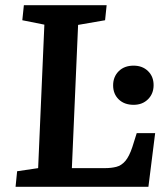

<svg xmlns="http://www.w3.org/2000/svg" viewBox="-20 -720 648 740"><path d="M46 -60 127 -72 151 -625 66 -642 72 -700H391L385 -642L281 -624L257 -72H384Q409 -72 428.5 -77Q448 -82 463 -99.5Q478 -117 490 -153L507 -207H578L552 0H40ZM416 -391Q416 -424 437.5 -445.5Q459 -467 495 -467Q529 -467 550.5 -446Q572 -425 572 -392Q572 -359 550.5 -337.5Q529 -316 495 -316Q459 -316 437.5 -337Q416 -358 416 -391Z"/></svg>

Font: Literata 12pt SemiBold
Style: Italic
Weight: 600
Italic angle: -2°
Designer: Latin by Veronika Burian and Jose Scaglione. Greek by Irene Vlachou. Cyrillic by Vera Evstafieva
Foundry: TypeTogether
Version: Version 3.002